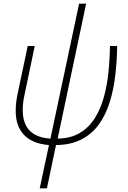

<svg xmlns="http://www.w3.org/2000/svg" viewBox="-20 -779 695 1039"><path d="M195 240 245 6Q157 -1 111 -48Q65 -95 65 -179Q65 -202 67.5 -224Q70 -246 75 -270L130 -530H168L114 -272Q103 -225 103 -184Q103 -38 253 -29L408 -759H446L292 -29Q362 -30 411 -59Q460 -88 491.5 -137Q523 -186 541 -250Q559 -314 566.5 -385.5Q574 -457 575 -530H614Q613 -450 604 -372.5Q595 -295 574 -227Q553 -159 516 -107Q479 -55 421.5 -25Q364 5 283 6L234 240Z"/></svg>

Font: Noto Sans Disp ExtLt
Style: Italic
Weight: 200
Italic angle: -12°
Designer: Monotype Design Team
Foundry: Monotype Imaging Inc.
Version: Version 2.000;GOOG;noto-source:20170915:90ef993387c0